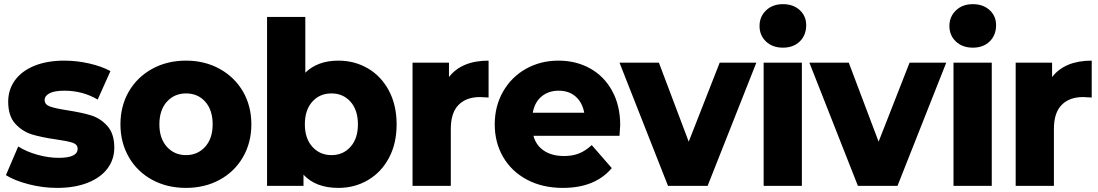

<svg xmlns="http://www.w3.org/2000/svg" viewBox="-20 -907 5359 937"><path d="M8.9 -52.2 68.9 -192.2Q108.9 -166.7 162.8 -151.7Q216.7 -136.7 266.7 -136.7Q358.9 -136.7 358.9 -181.1Q358.9 -202.2 333.9 -210.6Q308.9 -218.9 253.3 -226.7Q182.2 -236.7 135.6 -251.1Q88.9 -265.6 54.4 -303.3Q20 -341.1 20 -411.1Q20 -470 53.3 -515.6Q86.7 -561.1 148.3 -586.1Q210 -611.1 294.4 -611.1Q354.4 -611.1 415.6 -597.2Q476.7 -583.3 518.9 -560L456.7 -421.1Q383.3 -464.4 294.4 -464.4Q245.6 -464.4 221.7 -451.7Q197.8 -438.9 197.8 -418.9Q197.8 -396.7 223.9 -387.2Q250 -377.8 307.8 -368.9Q378.9 -357.8 424.4 -343.9Q470 -330 503.9 -292.2Q537.8 -254.4 537.8 -186.7Q537.8 -128.9 504.4 -84.4Q471.1 -40 407.8 -15Q344.4 10 258.9 10Q188.9 10 120 -7.8Q51.1 -25.6 8.9 -52.2Z M567.8 -300Q567.8 -390 608.9 -460.6Q650 -531.1 722.8 -571.1Q795.6 -611.1 887.8 -611.1Q978.9 -611.1 1051.7 -571.1Q1124.4 -531.1 1165.6 -460.6Q1206.7 -390 1206.7 -300Q1206.7 -211.1 1165.6 -140Q1124.4 -68.9 1051.7 -29.4Q978.9 10 887.8 10Q795.6 10 722.8 -29.4Q650 -68.9 608.9 -140Q567.8 -211.1 567.8 -300ZM1017.8 -300Q1017.8 -370 981.7 -410.6Q945.6 -451.1 887.8 -451.1Q831.1 -451.1 794.4 -410.6Q757.8 -370 757.8 -300Q757.8 -231.1 794.4 -190.6Q831.1 -150 887.8 -150Q944.4 -150 981.1 -190.6Q1017.8 -231.1 1017.8 -300Z M1915.6 -300Q1915.6 -206.7 1878.3 -136.7Q1841.1 -66.7 1776.1 -28.3Q1711.1 10 1631.1 10Q1521.1 10 1461.1 -54.4V0H1283.3V-824.4H1470V-552.2Q1530 -611.1 1631.1 -611.1Q1711.1 -611.1 1776.1 -572.8Q1841.1 -534.4 1878.3 -463.9Q1915.6 -393.3 1915.6 -300ZM1726.7 -300Q1726.7 -370 1690.6 -410.6Q1654.4 -451.1 1597.8 -451.1Q1540 -451.1 1503.9 -410.6Q1467.8 -370 1467.8 -300Q1467.8 -231.1 1504.4 -190.6Q1541.1 -150 1597.8 -150Q1654.4 -150 1690.6 -190.6Q1726.7 -231.1 1726.7 -300Z M2364.4 -611.1V-431.1Q2331.1 -433.3 2322.2 -433.3Q2255.6 -433.3 2217.8 -395Q2180 -356.7 2180 -277.8V0H1993.3V-601.1H2171.1V-531.1Q2233.3 -611.1 2364.4 -611.1Z M3003.3 -244.4H2583.3Q2595.6 -197.8 2634.4 -171.7Q2673.3 -145.6 2732.2 -145.6Q2774.4 -145.6 2806.1 -158.3Q2837.8 -171.1 2867.8 -198.9L2965.6 -86.7Q2884.4 10 2726.7 10Q2627.8 10 2552.2 -30Q2476.7 -70 2435.6 -140.6Q2394.4 -211.1 2394.4 -300Q2394.4 -388.9 2435 -460Q2475.6 -531.1 2546.7 -571.1Q2617.8 -611.1 2705.6 -611.1Q2791.1 -611.1 2859.4 -573.3Q2927.8 -535.6 2967.2 -463.9Q3006.7 -392.2 3006.7 -296.7ZM2580 -356.7H2831.1Q2822.2 -406.7 2789.4 -435.6Q2756.7 -464.4 2706.7 -464.4Q2656.7 -464.4 2622.8 -436.1Q2588.9 -407.8 2580 -356.7Z M3433.3 0H3240L3003.3 -601.1H3195.6L3341.1 -215.6L3492.2 -601.1H3671.1Z M3686.7 -780Q3686.7 -825.6 3718.3 -856.1Q3750 -886.7 3801.1 -886.7Q3851.1 -886.7 3882.8 -857.8Q3914.4 -828.9 3914.4 -784.4Q3914.4 -735.6 3883.3 -705Q3852.2 -674.4 3801.1 -674.4Q3750 -674.4 3718.3 -704.4Q3686.7 -734.4 3686.7 -780ZM3893.3 -601.1V0H3706.7V-601.1Z M4360 0H4166.7L3930 -601.1H4122.2L4267.8 -215.6L4418.9 -601.1H4597.8Z M4613.3 -780Q4613.3 -825.6 4645 -856.1Q4676.7 -886.7 4727.8 -886.7Q4777.8 -886.7 4809.4 -857.8Q4841.1 -828.9 4841.1 -784.4Q4841.1 -735.6 4810 -705Q4778.9 -674.4 4727.8 -674.4Q4676.7 -674.4 4645 -704.4Q4613.3 -734.4 4613.3 -780ZM4820 -601.1V0H4633.3V-601.1Z M5307.8 -611.1V-431.1Q5274.4 -433.3 5265.6 -433.3Q5198.9 -433.3 5161.1 -395Q5123.3 -356.7 5123.3 -277.8V0H4936.7V-601.1H5114.4V-531.1Q5176.7 -611.1 5307.8 -611.1Z"/></svg>

Font: Paperlogy 9 Black
Style: Regular
Weight: 900
Designer: redesigned by Lee Juim, glyphs from Gmarket Sans & Montserrat
Foundry: PT&
Version: Version 1.001